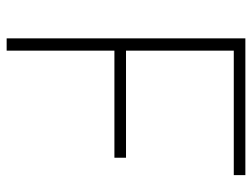

<svg xmlns="http://www.w3.org/2000/svg" viewBox="-108 -632 740 563"><g transform="rotate(90 261.5 -350.0)"><path d="M92 0V-700H493V-666H128V-350H442V-316H128V0Z"/></g></svg>

Font: Titillium Web[RUS by Daymarius]
Style: Regular
Weight: 200
Designer: Cyrillization by Daymarius
Foundry: Cyrillization by Daymarius
Version: Version 1.002 September 11, 2018